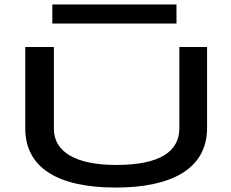

<svg xmlns="http://www.w3.org/2000/svg" viewBox="-20 -835 1040 866"><path d="M216 -729H776V-815H216ZM502 11C748 11 914 -70 914 -258V-623H789V-257C789 -150 699 -91 504 -91C320 -91 223 -151 223 -254V-623H94V-255C94 -82 236 11 502 11Z"/></svg>

Font: Inconsolata UltraExpanded
Style: Bold
Weight: 700
Width: 9
Monospace: yes
Designer: Raph Levien, Cyreal, Brenton Simpson
Foundry: Raph Levien, Cyreal, Google
Version: Version 3.100